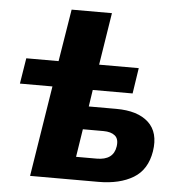

<svg xmlns="http://www.w3.org/2000/svg" viewBox="-52 -786 777 835"><g transform="rotate(5 336.0 -368.0)"><path d="M110 0 173 -396H31L49 -508H190L227 -736H403L367 -508H540L523 -396H349L338 -323H458Q552 -323 599 -279.5Q646 -236 633 -153Q620 -72 560.5 -36Q501 0 408 0ZM302 -100H392Q465 -100 474 -160Q479 -193 461.5 -207.5Q444 -222 411 -222H321Z"/></g></svg>

Font: Mulish Black
Style: Italic
Weight: 900
Italic angle: -9°
Designer: Vernon Adams
Foundry: Vernon Adams
Version: Version 3.603; ttfautohint (v1.8.3)